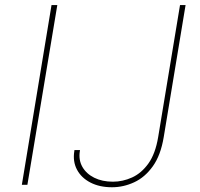

<svg xmlns="http://www.w3.org/2000/svg" viewBox="-20 -748 809 777"><path d="M211.9 -727.5 90.8 0H68.4L188.5 -727.5ZM433.1 9.8Q382.8 9.8 345.9 -9.3Q309.1 -28.3 291.5 -61.5Q273.9 -94.7 280.8 -136.7L281.2 -140.6H303.7L303.2 -136.7Q297.4 -101.1 313.2 -73Q329.1 -44.9 361.3 -28.8Q393.6 -12.7 437 -12.7Q476.6 -12.7 514.4 -29.8Q552.2 -46.9 580.6 -86.4Q608.9 -126 620.1 -193.4L708.5 -727.5H731L642.6 -193.4Q630.4 -119.6 598.4 -75Q566.4 -30.3 522.9 -10.3Q479.5 9.8 433.1 9.8Z"/></svg>

Font: Inter Tight Thin
Style: Italic
Weight: 250
Italic angle: -9.39999°
Designer: Rasmus Andersson
Foundry: rsms
Version: Version 3.004